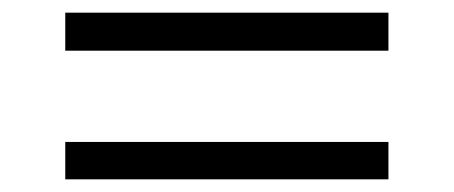

<svg xmlns="http://www.w3.org/2000/svg" viewBox="-20 -522 716 303"><path d="M593 -502V-442H83V-502ZM83 -298H593V-239H83Z"/></svg>

Font: Poppins-tnum Light
Style: Regular
Weight: 300
Designer: Ninad Kale (Devanagari), Jonny Pinhorn (Latin)
Foundry: Indian Type Foundry
Version: Version 4.004